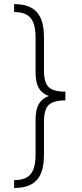

<svg xmlns="http://www.w3.org/2000/svg" viewBox="-20 -787 403 949"><path d="M303.2 -301.3Q260.3 -301.3 231.7 -309.3Q203.1 -317.4 186.5 -333.3Q169.9 -349.1 162.8 -373.3Q155.8 -397.5 155.8 -430.2V-601.6Q155.8 -668 131.6 -697.8Q107.4 -727.5 49.8 -727.5V-766.6Q89.4 -766.6 117.2 -756.6Q145 -746.6 162.8 -726.3Q180.7 -706.1 189 -675Q197.3 -644 197.3 -602.1V-439.5Q197.3 -379.9 220 -356.9Q242.7 -334 303.2 -334ZM49.8 142.1V103.5Q107.4 103.5 131.6 73.5Q155.8 43.5 155.8 -22.5V-193.8Q155.8 -226.6 162.8 -251Q169.9 -275.4 186.5 -291.5Q203.1 -307.6 231.7 -315.7Q260.3 -323.7 303.2 -323.7V-291Q242.7 -290.5 220 -267.6Q197.3 -244.6 197.3 -184.6V-22.5Q197.3 19.5 189 50.5Q180.7 81.5 162.8 101.8Q145 122.1 117.2 132.1Q89.4 142.1 49.8 142.1ZM303.2 -291 226.1 -290.5V-334.5L303.2 -334Z"/></svg>

Font: Inter 28pt ExtraLight
Style: Regular
Weight: 250
Designer: Rasmus Andersson
Foundry: rsms
Version: Version 4.001;git-66647c0bb